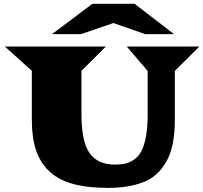

<svg xmlns="http://www.w3.org/2000/svg" viewBox="-20 -937 1035 977"><path d="M244.6 -763.2 449.7 -917.5H665L865.7 -763.2H718.8L557.1 -819.8L391.6 -763.2ZM142.1 -325.7V-576.7L4.9 -700.2H518.6L394.5 -576.7V-355Q394.5 -217.3 435.5 -158.4Q476.6 -99.6 563.5 -99.6Q596.7 -99.6 621.1 -105.7Q645.5 -111.8 667.2 -128.7Q689 -145.5 702.4 -173.8Q715.8 -202.1 723.6 -247.3Q731.4 -292.5 731.4 -355V-576.2L625 -700.2H994.6L869.6 -576.2V-325.7Q869.6 -257.8 858.6 -204.3Q847.7 -150.9 825.9 -113.5Q804.2 -76.2 775.1 -50Q746.1 -23.9 706.3 -9Q666.5 5.9 623.5 12.5Q580.6 19 527.8 19Q421.9 19 347.7 -2.2Q273.4 -23.4 228.3 -67.6Q183.1 -111.8 162.6 -174.8Q142.1 -237.8 142.1 -325.7Z"/></svg>

Font: Goblin
Style: Regular
Weight: 400
Designer: Riccardo De Franceschi
Foundry: Sorkin Type Co.
Version: Version 1.001